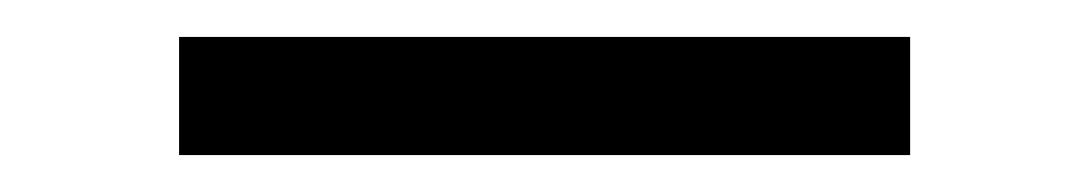

<svg xmlns="http://www.w3.org/2000/svg" viewBox="-20 -377 590 104"><path d="M473 -293H77V-357H473Z"/></svg>

Font: Lode
Style: Regular
Weight: 400
Monospace: yes
Designer: Belleve Invis
Foundry: Belleve Invis
Version: Version 29.2.0; ttfautohint (v1.8.3)